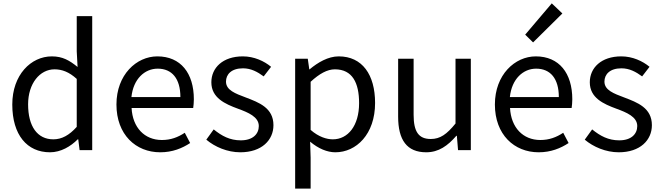

<svg xmlns="http://www.w3.org/2000/svg" viewBox="-20 -892 3931 1141"><path d="M277 13C342 13 400 -22 442 -64H445L453 0H528V-796H436V-587L441 -494C393 -533 352 -557 288 -557C164 -557 53 -447 53 -271C53 -90 141 13 277 13ZM297 -64C202 -64 147 -141 147 -272C147 -396 217 -480 304 -480C349 -480 391 -464 436 -423V-138C391 -88 347 -64 297 -64Z M932 13C1005 13 1063 -11 1110 -42L1078 -103C1037 -76 995 -60 942 -60C839 -60 768 -134 762 -250H1128C1130 -264 1132 -282 1132 -302C1132 -457 1054 -557 915 -557C791 -557 672 -448 672 -271C672 -92 787 13 932 13ZM761 -315C772 -423 840 -484 917 -484C1002 -484 1052 -425 1052 -315Z M1408 13C1536 13 1605 -60 1605 -148C1605 -251 1519 -283 1440 -313C1379 -336 1323 -356 1323 -407C1323 -450 1355 -486 1424 -486C1472 -486 1510 -465 1547 -438L1591 -495C1550 -529 1490 -557 1423 -557C1304 -557 1236 -489 1236 -403C1236 -310 1318 -274 1394 -246C1454 -224 1518 -198 1518 -143C1518 -96 1483 -58 1411 -58C1346 -58 1298 -84 1250 -123L1206 -62C1257 -19 1331 13 1408 13Z M1734 229H1826V45L1823 -50C1872 -9 1924 13 1973 13C2097 13 2209 -94 2209 -280C2209 -448 2133 -557 1993 -557C1930 -557 1869 -521 1820 -480H1818L1809 -543H1734ZM1958 -64C1922 -64 1874 -78 1826 -120V-406C1878 -454 1925 -480 1970 -480C2074 -480 2114 -400 2114 -279C2114 -145 2048 -64 1958 -64Z M2513 13C2587 13 2641 -26 2692 -85H2695L2702 0H2778V-543H2687V-158C2635 -94 2596 -66 2540 -66C2468 -66 2438 -109 2438 -210V-543H2346V-199C2346 -60 2398 13 2513 13Z M3181 13C3254 13 3312 -11 3359 -42L3327 -103C3286 -76 3244 -60 3191 -60C3088 -60 3017 -134 3011 -250H3377C3379 -264 3381 -282 3381 -302C3381 -457 3303 -557 3164 -557C3040 -557 2921 -448 2921 -271C2921 -92 3036 13 3181 13ZM3010 -315C3021 -423 3089 -484 3166 -484C3251 -484 3301 -425 3301 -315ZM3148 -640 3322 -812 3259 -872 3101 -686Z M3657 13C3785 13 3854 -60 3854 -148C3854 -251 3768 -283 3689 -313C3628 -336 3572 -356 3572 -407C3572 -450 3604 -486 3673 -486C3721 -486 3759 -465 3796 -438L3840 -495C3799 -529 3739 -557 3672 -557C3553 -557 3485 -489 3485 -403C3485 -310 3567 -274 3643 -246C3703 -224 3767 -198 3767 -143C3767 -96 3732 -58 3660 -58C3595 -58 3547 -84 3499 -123L3455 -62C3506 -19 3580 13 3657 13Z"/></svg>

Font: Source Han Sans KR
Style: Regular
Weight: 400
Designer: Ryoko NISHIZUKA 西塚涼子 (kana, bopomofo & ideographs); Paul D. Hunt (Latin, Greek & Cyrillic); Sandoll Communications 산돌커뮤니
Foundry: Adobe
Version: Version 2.004;hotconv 1.0.118;makeotfexe 2.5.65603